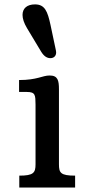

<svg xmlns="http://www.w3.org/2000/svg" viewBox="-20 -845 395 865"><path d="M66.9 0H318.4V-53.7C252.9 -53.7 245.6 -66.4 245.6 -105V-442.4C245.6 -482.4 240.7 -504.9 203.6 -504.9C170.4 -504.9 148.4 -484.4 65.9 -484.4V-430.7H101.1C139.6 -430.7 139.6 -416.5 140.1 -374V-105C140.1 -66.4 130.9 -53.7 66.9 -53.7ZM207.5 -583C224.1 -583 236.8 -595.7 231.9 -617.7L207.5 -732.9C194.3 -793.9 182.1 -825.2 137.7 -825.2C102.1 -825.2 81.5 -807.6 81.5 -777.8C81.5 -761.2 87.9 -741.2 101.6 -718.3L165 -612.8C179.2 -589.4 193.4 -583 207.5 -583Z"/></svg>

Font: Arbutus Slab
Style: Regular
Weight: 400
Designer: Karolina Lach
Foundry: Karolina Lach
Version: Version 1.001